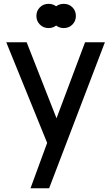

<svg xmlns="http://www.w3.org/2000/svg" viewBox="-20 -766 588 1026"><path d="M174.5 -680.5Q174.5 -708.5 193.2 -727Q212 -745.5 239.5 -745.5Q262 -745.5 280 -732.5Q298 -745.5 320.5 -745.5Q348.5 -745.5 367 -727Q385.5 -708.5 385.5 -680.5Q385.5 -653.5 367 -634.8Q348.5 -616 320.5 -616Q297.5 -616 280 -629.5Q262.5 -616 239.5 -616Q212 -616 193.2 -634.8Q174.5 -653.5 174.5 -680.5ZM282 -134 434.5 -540H540.5L242.5 240H143L232 -2.5L13.5 -540H122.5Z"/></svg>

Font: Hauora SemiBold
Style: Regular
Weight: 600
Designer: Wayne Shih
Foundry: WCYS
Version: Version 1.001